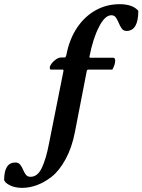

<svg xmlns="http://www.w3.org/2000/svg" viewBox="-189 -699 691 932"><path d="M-81.1 212.9Q-116.2 212.9 -140.6 200.7Q-165 188.5 -168.9 174.8Q-168.9 89.8 -114.3 89.8Q-99.6 89.8 -91.3 100.1Q-83 110.4 -77.1 124.5Q-71.3 138.7 -63.5 148.9Q-55.7 159.2 -41 159.2Q-5.9 159.2 14.6 114.7Q35.2 70.3 48.8 -2L119.1 -354.5V-356.4Q119.1 -361.3 115.2 -361.3H57.6Q52.7 -361.3 52.7 -371.1Q52.7 -378.9 61 -390.1Q69.3 -401.4 82.5 -410.6Q95.7 -419.9 108.4 -419.9H125Q130.9 -419.9 133.8 -435.5Q148.4 -509.8 185.1 -564.5Q221.7 -619.1 274.9 -648.9Q328.1 -678.7 391.6 -678.7Q455.1 -678.7 482.4 -646.5Q482.4 -548.8 424.8 -548.8Q410.2 -548.8 401.9 -560.5Q393.6 -572.3 387.7 -586.9Q381.8 -601.6 374 -613.3Q366.2 -625 351.6 -625Q320.3 -625 292 -569.3Q262.7 -513.7 245.1 -423.8V-422.9Q245.1 -418.9 248 -418.9H360.4Q370.1 -418.9 370.1 -404.3Q370.1 -385.7 356.4 -361.3H239.3Q234.4 -361.3 232.4 -355.5L174.8 -58.6Q160.2 17.6 129.4 73.7Q98.6 129.9 61.5 159.2Q24.4 187.5 -11.2 200.2Q-46.9 212.9 -81.1 212.9Z"/></svg>

Font: Crimson Text
Style: Bold Italic
Weight: 700
Italic angle: -11°
Designer: Sebastian Kosch
Foundry: Sebastian Kosch
Version: Version 1.100; ttfautohint (v1.8.4)